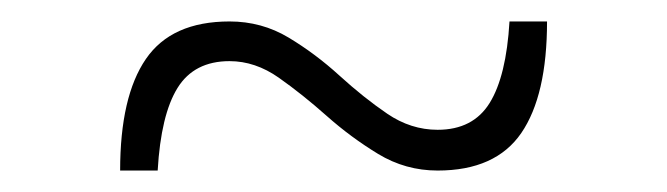

<svg xmlns="http://www.w3.org/2000/svg" viewBox="-20 -423 622 179"><path d="M92 -264Q92 -333 116 -368Q140 -403 194 -403Q224 -403 249 -388Q274 -373 296.5 -352.5Q319 -332 341 -317Q363 -302 388 -302Q421 -302 436.5 -327Q452 -352 455 -403H490Q490 -334 466 -299Q442 -264 388 -264Q358 -264 332.5 -279.5Q307 -295 284.5 -315Q262 -335 240 -350.5Q218 -366 194 -366Q161 -366 145.5 -341Q130 -316 127 -264Z"/></svg>

Font: Gantari ExtraLight
Style: Regular
Weight: 250
Designer: Anugrah Pasau
Foundry: Lafontype
Version: Version 1.000